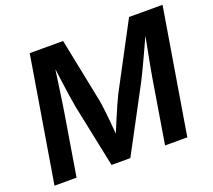

<svg xmlns="http://www.w3.org/2000/svg" viewBox="-122 -889 1164 1050"><g transform="rotate(-20 459.5 -364.0)"><path d="M25.4 0 146 -727.5H340.3L416.5 -350.1Q420.4 -329.1 424.1 -296.6Q427.7 -264.2 431.4 -227.3Q435.1 -190.4 437.7 -155.8Q440.4 -121.1 441.9 -95.2L414.6 -96.2Q425.3 -122.6 439.7 -157.5Q454.1 -192.4 469.7 -229Q485.4 -265.6 499.5 -297.9Q513.7 -330.1 523.9 -350.6L724.1 -727.5H918.9L798.3 0H668.9L729.5 -368.7Q733.4 -393.1 739.7 -426.5Q746.1 -460 753.2 -497.8Q760.3 -535.6 767.6 -573Q774.9 -610.4 780.3 -643.1L791 -642.6Q774.4 -604 756.3 -564.2Q738.3 -524.4 720.9 -487.3Q703.6 -450.2 688.7 -419.2Q673.8 -388.2 663.1 -367.7L466.8 0H357.4L280.8 -368.7Q275.9 -395.5 269.3 -439.9Q262.7 -484.4 255.6 -537.8Q248.5 -591.3 241.7 -643.1L254.4 -642.6Q249.5 -608.9 243.9 -570.8Q238.3 -532.7 233.2 -495.4Q228 -458 223.1 -424.8Q218.3 -391.6 214.4 -367.7L153.8 0Z"/></g></svg>

Font: Inter 18pt SemiBold
Style: Italic
Weight: 600
Italic angle: -9.3988°
Designer: Rasmus Andersson
Foundry: rsms
Version: Version 4.001;git-66647c0bb